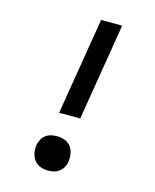

<svg xmlns="http://www.w3.org/2000/svg" viewBox="-112 -812 724 896"><g transform="rotate(15 250.0 -363.5)"><path d="M187 -266 264 -735H366L289 -266ZM206 8Q186 8 168 1Q150 -6 139 -21Q128 -36 124.5 -55.5Q121 -75 124 -95Q127 -109 134 -122Q141 -135 153 -143.5Q165 -152 178.5 -155Q192 -158 206 -158Q226 -158 244.5 -151Q263 -144 274 -129Q285 -114 288 -94.5Q291 -75 288 -55Q286 -41 278.5 -28.5Q271 -16 259 -7Q247 2 233.5 5Q220 8 206 8Z"/></g></svg>

Font: Iosevka Semibold
Style: Italic
Weight: 600
Italic angle: -9°
Monospace: yes
Designer: Belleve Invis
Foundry: Belleve Invis
Version: Version 32.5.0; ttfautohint (v1.8.4)